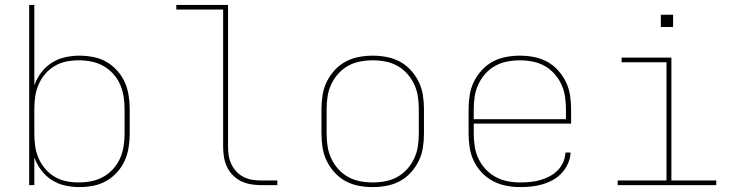

<svg xmlns="http://www.w3.org/2000/svg" viewBox="-20 -755 3040 783"><path d="M304 8Q274 8 245 1.5Q216 -5 191 -21Q166 -37 148 -61Q130 -85 120 -113V0H99V-735H120V-407Q130 -435 148 -459Q166 -483 191 -499Q216 -515 245 -521.5Q274 -528 304 -528Q332 -528 360.5 -522.5Q389 -517 413.5 -503Q438 -489 457.5 -467.5Q477 -446 488.5 -420.5Q500 -395 504.5 -366.5Q509 -338 509 -310V-210Q509 -182 504.5 -153.5Q500 -125 488.5 -99.5Q477 -74 457.5 -52.5Q438 -31 413.5 -17Q389 -3 360.5 2.5Q332 8 304 8ZM301 -11Q327 -11 352.5 -16Q378 -21 400.5 -33.5Q423 -46 441 -65.5Q459 -85 469.5 -109Q480 -133 484 -158.5Q488 -184 488 -210V-310Q488 -336 484 -361.5Q480 -387 469.5 -411Q459 -435 441 -454.5Q423 -474 400.5 -486.5Q378 -499 352.5 -504Q327 -509 301 -509Q275 -509 250 -504Q225 -499 203 -486Q181 -473 164 -453Q147 -433 137 -409.5Q127 -386 123.5 -361Q120 -336 120 -310V-210Q120 -184 123.5 -159Q127 -134 137 -110.5Q147 -87 164 -67Q181 -47 203 -34Q225 -21 250 -16Q275 -11 301 -11Z M1044 0Q1024 0 1003 -3.5Q982 -7 963.5 -16Q945 -25 930 -40Q915 -55 906 -74Q897 -93 893.5 -113.5Q890 -134 890 -155V-716H699V-735H910V-155Q910 -137 913 -119Q916 -101 924 -84.5Q932 -68 945 -54.5Q958 -41 974 -33Q990 -25 1008 -22Q1026 -19 1044 -19H1111V0Z M1500 8Q1471 8 1442.5 2.5Q1414 -3 1389 -16.5Q1364 -30 1344.5 -51.5Q1325 -73 1312.5 -98.5Q1300 -124 1295.5 -152.5Q1291 -181 1291 -210V-310Q1291 -339 1295.5 -367.5Q1300 -396 1312.5 -421.5Q1325 -447 1344.5 -468.5Q1364 -490 1389 -503.5Q1414 -517 1442.5 -522.5Q1471 -528 1500 -528Q1529 -528 1557.5 -522.5Q1586 -517 1611 -503.5Q1636 -490 1655.5 -468.5Q1675 -447 1687.5 -421.5Q1700 -396 1704.5 -367.5Q1709 -339 1709 -310V-210Q1709 -181 1704.5 -152.5Q1700 -124 1687.5 -98.5Q1675 -73 1655.5 -51.5Q1636 -30 1611 -16.5Q1586 -3 1557.5 2.5Q1529 8 1500 8ZM1500 -11Q1526 -11 1552 -16Q1578 -21 1600.5 -33.5Q1623 -46 1640.5 -65.5Q1658 -85 1669 -108.5Q1680 -132 1684 -158Q1688 -184 1688 -210V-310Q1688 -336 1684 -362Q1680 -388 1669 -411.5Q1658 -435 1640.5 -454.5Q1623 -474 1600.5 -486.5Q1578 -499 1552 -504Q1526 -509 1500 -509Q1474 -509 1448 -504Q1422 -499 1399.5 -486.5Q1377 -474 1359.5 -454.5Q1342 -435 1331 -411.5Q1320 -388 1316 -362Q1312 -336 1312 -310V-210Q1312 -184 1316 -158Q1320 -132 1331 -108.5Q1342 -85 1359.5 -65.5Q1377 -46 1399.5 -33.5Q1422 -21 1448 -16Q1474 -11 1500 -11Z M2101 8Q2073 8 2044.5 2.5Q2016 -3 1990.5 -16.5Q1965 -30 1945 -51Q1925 -72 1912.5 -98Q1900 -124 1895.5 -152.5Q1891 -181 1891 -210V-310Q1891 -339 1895.5 -367.5Q1900 -396 1912.5 -421.5Q1925 -447 1944.5 -468.5Q1964 -490 1989 -503.5Q2014 -517 2042.5 -522.5Q2071 -528 2100 -528Q2129 -528 2157.5 -522.5Q2186 -517 2211 -503.5Q2236 -490 2255.5 -468.5Q2275 -447 2287.5 -421.5Q2300 -396 2304.5 -367.5Q2309 -339 2309 -310V-251H1912V-210Q1912 -184 1916 -158Q1920 -132 1931 -108.5Q1942 -85 1960 -65.5Q1978 -46 2001 -33.5Q2024 -21 2049.5 -16Q2075 -11 2101 -11Q2122 -11 2142.5 -13Q2163 -15 2182.5 -20.5Q2202 -26 2220.5 -35.5Q2239 -45 2253.5 -59.5Q2268 -74 2276.5 -93Q2285 -112 2286 -133H2307Q2306 -110 2296.5 -88.5Q2287 -67 2271.5 -50Q2256 -33 2235.5 -21.5Q2215 -10 2193 -3.5Q2171 3 2147.5 5.5Q2124 8 2101 8ZM1912 -269H2288V-310Q2288 -336 2284 -362Q2280 -388 2269 -411.5Q2258 -435 2240.5 -454.5Q2223 -474 2200.5 -486.5Q2178 -499 2152 -504Q2126 -509 2100 -509Q2074 -509 2048 -504Q2022 -499 1999.5 -486.5Q1977 -474 1959.5 -454.5Q1942 -435 1931 -411.5Q1920 -388 1916 -362Q1912 -336 1912 -310Z M2499 0V-19H2698V-501H2515V-520H2718V-19H2901V0ZM2675 -645V-695H2725V-645Z"/></svg>

Font: Iosevka SS04 Thin Extended
Style: Regular
Weight: 100
Width: 7
Monospace: yes
Designer: Belleve Invis
Foundry: Belleve Invis
Version: Version 19.0.0; ttfautohint (v1.8.4)